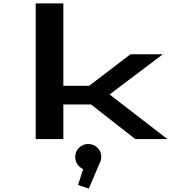

<svg xmlns="http://www.w3.org/2000/svg" viewBox="-20 -820 1090 1132"><path d="M777.5 0 517 -204H353.5V0H190.5V-800H353.5V-314H505.5L749 -500H940L626 -263L967 0ZM577 105Q577 126 566.5 144.5L503.5 292L440 270.5L470.5 177Q449.5 168 436.5 148.8Q423.5 129.5 423.5 105Q423.5 73.5 446 51.2Q468.5 29 500.5 29Q532.5 29 554.8 51.2Q577 73.5 577 105Z"/></svg>

Font: League Mono Extended SemiBold
Style: Regular
Weight: 600
Width: 9
Designer: Tyler Finck
Foundry: The League of Moveable Type / Tyler Finck
Version: Version 2.210